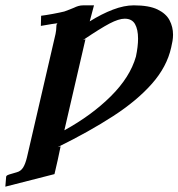

<svg xmlns="http://www.w3.org/2000/svg" viewBox="-71 -465 668 719"><path d="M281 -445 265 -385Q310 -413 352 -429Q394 -445 430 -445Q487 -445 519 -429.5Q551 -414 564 -389Q577 -364 577 -335Q577 -324 575 -311.5Q573 -299 570 -287Q554 -215 498 -151.5Q442 -88 352.5 -30Q263 28 145 86L156 83Q151 109 145 135Q139 161 133 187L-51 234L-48 197Q-48 194 -44 191.5Q-40 189 -25 185L-8 180Q7 176 15.5 162.5Q24 149 30 124L137 -338Q140 -353 140 -364Q140 -376 145 -378Q138 -377 123 -375Q108 -373 82 -368L83 -406Q100 -408 127 -413Q154 -418 170 -422Q181 -426 190 -429.5Q199 -433 206 -436Q214 -440 222.5 -442.5Q231 -445 241 -445ZM396 -395Q374 -395 339.5 -377Q305 -359 240 -315L249 -318Q228 -227 209.5 -147.5Q191 -68 170 23Q272 -33 344 -104.5Q416 -176 438 -253Q446 -291 446 -320Q446 -355 434.5 -375Q423 -395 396 -395Z"/></svg>

Font: Libertinus Serif SemiBold
Style: Italic
Weight: 600
Italic angle: -11.5°
Designer: Philipp H. Poll, Khaled Hosny
Foundry: Caleb Maclennan
Version: Version 7.051;RELEASE